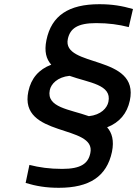

<svg xmlns="http://www.w3.org/2000/svg" viewBox="-20 -725 653 914"><path d="M201 -534C190 -480 200 -444 224 -417C165 -395 128 -352 115 -290C68 -68 440 -135 410 4C400 53 366 79 276 79C216 79 167 72 120 60L102 146C153 161 199 169 260 169C406 169 488 115 513 -2C524 -56 513 -93 490 -119C549 -142 585 -185 598 -246C646 -468 273 -401 303 -540C314 -589 348 -615 438 -615C497 -615 546 -608 593 -596L613 -682C561 -697 514 -705 453 -705C307 -705 225 -651 201 -534ZM217 -296C223 -325 253 -358 311 -364C403 -331 514 -323 496 -240C490 -211 461 -178 403 -172C311 -205 200 -213 217 -296Z"/></svg>

Font: LT Wave Mono Medium
Style: Italic
Weight: 500
Designer: Daniel Lyons
Version: Version 2.5 (Glyphs App)